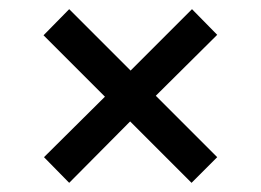

<svg xmlns="http://www.w3.org/2000/svg" viewBox="-20 -467 569 419"><path d="M131 -68 76 -124 209 -256 75 -390 131 -447 265 -313 399 -447 454 -391 320 -258 454 -124 398 -68 264 -202Z"/></svg>

Font: Archivo Condensed Medium
Style: Regular
Weight: 500
Width: 3
Designer: Hector Gatti
Foundry: Omnibus-Type
Version: Version 2.001